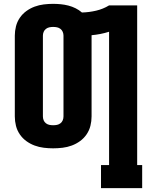

<svg xmlns="http://www.w3.org/2000/svg" viewBox="-20 -763 790 998"><path d="M505 215V95H547V-598Q525 -591 502 -586.5Q479 -582 456 -580V-158Q456 -133 450 -109Q444 -85 430 -64.5Q416 -44 396 -29.5Q376 -15 353 -6.5Q330 2 305.5 5Q281 8 256 8Q232 8 207.5 5Q183 2 160 -6.5Q137 -15 117 -29.5Q97 -44 83 -64.5Q69 -85 63 -109Q57 -133 57 -158V-578Q57 -602 63 -626Q69 -650 83 -670.5Q97 -691 117 -705.5Q137 -720 160 -728.5Q183 -737 207.5 -740Q232 -743 256 -743Q276 -743 296 -741Q316 -739 335.5 -734Q355 -729 373 -720Q391 -711 406 -698Q443 -699 479.5 -707.5Q516 -716 547 -735H693V95H719V215ZM256 -112Q267 -112 276.5 -114Q286 -116 294 -122Q302 -128 306 -137.5Q310 -147 310 -158V-578Q310 -588 306 -597.5Q302 -607 294 -613Q286 -619 276.5 -621Q267 -623 256 -623Q246 -623 236.5 -621Q227 -619 219 -613Q211 -607 207 -597.5Q203 -588 203 -578V-158Q203 -147 207 -137.5Q211 -128 219 -122Q227 -116 236.5 -114Q246 -112 256 -112Z"/></svg>

Font: Iosevka Etoile Heavy
Style: Regular
Weight: 900
Designer: Belleve Invis
Foundry: Belleve Invis
Version: Version 22.1.2; ttfautohint (v1.8.4)